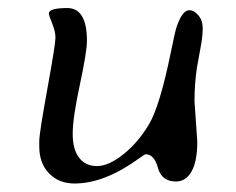

<svg xmlns="http://www.w3.org/2000/svg" viewBox="-20 -460 575 468"><path d="M144 -440.4Q191.9 -440.4 191.9 -360.4Q191.9 -334 174.6 -253.2Q157.2 -172.4 157.2 -134Q157.2 -95.7 172.9 -75.4Q188.5 -55.2 216.6 -55.2Q244.6 -55.2 280.8 -84Q316.9 -112.8 343.3 -157.2Q369.6 -201.7 396 -330.6Q406.7 -381.8 408.7 -388.7Q422.9 -435.1 441.4 -435.1Q453.1 -435.1 463.6 -422.6Q474.1 -410.2 474.1 -391.4Q474.1 -372.6 469.7 -348.6L460 -294.9Q454.1 -255.4 454.1 -213.4L460.9 -114.7Q460.9 -66.9 447 -42.2Q433.1 -17.6 409.2 -17.6Q374 -17.6 365 -50.8Q356 -84 335 -84Q333 -84 319.3 -74.2Q234.9 -12.7 161.6 -12.7Q123.5 -12.7 99.6 -37.4Q75.7 -62 75.7 -103V-116.2Q75.7 -134.8 95.5 -243.7Q115.2 -352.5 115.2 -367.9Q115.2 -383.3 107.2 -402.8Q99.1 -422.4 99.1 -427.2Q99.1 -440.4 144 -440.4Z"/></svg>

Font: Averia Libre Light
Style: Italic
Weight: 300
Italic angle: -8.5°
Version: Version 1.002